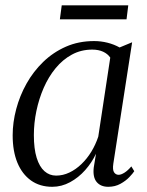

<svg xmlns="http://www.w3.org/2000/svg" viewBox="-20 -690 553 720"><path d="M405 -76.5Q401.5 -53 407.8 -43.8Q414 -34.5 425 -34.5Q434 -34.5 446.8 -42.5Q459.5 -50.5 472.5 -66L483.5 -48Q478.5 -40 465.2 -26Q452 -12 431.8 -0.8Q411.5 10.5 386 10.5Q357.5 10.5 342.5 -7.5Q327.5 -25.5 331.5 -61.5L340 -113.5Q324.5 -80.5 299.5 -52.2Q274.5 -24 242.8 -6.8Q211 10.5 176 10.5Q129.5 10.5 96.2 -13.2Q63 -37 45.2 -80Q27.5 -123 27.5 -182.5Q27.5 -231 40.8 -281Q54 -331 79.5 -376.5Q105 -422 142.2 -458Q179.5 -494 227.2 -515Q275 -536 333 -536Q358.5 -536 383.2 -529.8Q408 -523.5 428.5 -512L475.5 -531.5ZM393.5 -474Q384 -488 366.8 -496Q349.5 -504 326 -504Q284 -504 249.5 -485.2Q215 -466.5 188.5 -434.2Q162 -402 144 -360.8Q126 -319.5 116.5 -274Q107 -228.5 107 -183.5Q107 -132 117.5 -98.2Q128 -64.5 146.8 -48Q165.5 -31.5 190.5 -31.5Q216 -31.5 240.2 -43Q264.5 -54.5 285.5 -74.8Q306.5 -95 322.5 -121.2Q338.5 -147.5 348.5 -177.5ZM211.5 -670H461L454.5 -617.5H204.5Z"/></svg>

Font: Merriweather 96pt Light
Style: Italic
Weight: 300
Italic angle: -7.8°
Version: Version 2.101